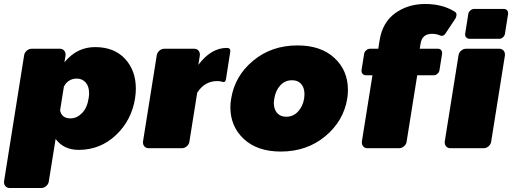

<svg xmlns="http://www.w3.org/2000/svg" viewBox="-47 -745 2583 965"><path d="M-26.7 166.7 74.2 -466.7Q75.8 -480 87.1 -490Q98.3 -500 112.5 -500H254.2Q266.7 -500 274.6 -491.7Q282.5 -483.3 282.5 -471.7V-466.7L276.7 -431.7Q339.2 -508.3 430.8 -508.3Q526.7 -508.3 581.2 -449.6Q635.8 -390.8 635.8 -299.2Q635.8 -277.5 631.7 -250Q614.2 -140 535.4 -65.8Q456.7 8.3 348.3 8.3Q273.3 8.3 232.5 -46.7L198.3 166.7Q196.7 180 185.4 190Q174.2 200 160 200H1.7Q-10.8 200 -18.8 191.7Q-26.7 183.3 -26.7 171.7ZM255 -190Q263.3 -150 307.5 -150Q339.2 -150 365 -176.2Q390.8 -202.5 398.3 -250Q400.8 -264.2 400.8 -275.8Q400.8 -311.7 383.3 -330.8Q365.8 -350 339.2 -350Q295.8 -350 274.2 -310Z M671.7 -28.3V-33.3L740.8 -466.7Q742.5 -480 753.8 -490Q765 -500 779.2 -500H929.2Q941.7 -500 949.6 -491.7Q957.5 -483.3 957.5 -471.7V-466.7L950 -419.2Q1014.2 -504.2 1092.5 -504.2Q1110.8 -504.2 1110.8 -489.2Q1110.8 -488.3 1110.4 -486.7Q1110 -485 1110 -483.3L1089.2 -350Q1086.7 -332.5 1077.5 -332.5Q1075 -332.5 1065.8 -335Q1056.7 -337.5 1045 -337.5Q981.7 -337.5 944.2 -279.2L905 -33.3Q903.3 -20 892.1 -10Q880.8 0 866.7 0H700Q687.5 0 679.6 -8.3Q671.7 -16.7 671.7 -28.3Z M1110.8 -206.7Q1110.8 -225 1115 -250Q1133.3 -363.3 1225.4 -440Q1317.5 -516.7 1448.3 -516.7Q1565.8 -516.7 1633.8 -453.8Q1701.7 -390.8 1701.7 -293.3Q1701.7 -270 1698.3 -250Q1680 -136.7 1587.5 -60Q1495 16.7 1364.2 16.7Q1246.7 16.7 1178.8 -46.2Q1110.8 -109.2 1110.8 -206.7ZM1329.2 -228.3Q1329.2 -196.7 1345.4 -177.5Q1361.7 -158.3 1391.7 -158.3Q1426.7 -158.3 1450.8 -184.2Q1475 -210 1481.7 -250Q1483.3 -265 1483.3 -271.7Q1483.3 -303.3 1467.1 -322.5Q1450.8 -341.7 1420.8 -341.7Q1385.8 -341.7 1362.1 -316.2Q1338.3 -290.8 1331.7 -250Q1331.7 -249.2 1330.4 -240.8Q1329.2 -232.5 1329.2 -228.3Z M2188.3 -28.3V-33.3L2257.5 -466.7Q2259.2 -480 2270.4 -490Q2281.7 -500 2295.8 -500H2462.5Q2475 -500 2482.9 -491.7Q2490.8 -483.3 2490.8 -471.7V-466.7L2421.7 -33.3Q2420 -20 2408.8 -10Q2397.5 0 2383.3 0H2216.7Q2204.2 0 2196.2 -8.3Q2188.3 -16.7 2188.3 -28.3ZM2290.8 -570.8V-575L2306.7 -675Q2308.3 -685 2317.1 -692.5Q2325.8 -700 2335.8 -700H2485.8Q2495 -700 2500.8 -694.2Q2506.7 -688.3 2506.7 -679.2V-675L2490.8 -575Q2489.2 -565 2480.8 -557.5Q2472.5 -550 2462.5 -550H2312.5Q2303.3 -550 2297.1 -556.2Q2290.8 -562.5 2290.8 -570.8ZM1770 -387.5V-391.7L1783.3 -475Q1785 -485 1793.8 -492.5Q1802.5 -500 1812.5 -500H1854.2L1860.8 -541.7Q1875 -632.5 1939.2 -678.8Q2003.3 -725 2090 -725Q2175.8 -725 2236.7 -687.5Q2247.5 -681.7 2247.5 -670.8Q2247.5 -670 2247.1 -668.3Q2246.7 -666.7 2246.7 -665Q2245 -655.8 2240.8 -650L2190.8 -575Q2183.3 -565 2174.2 -565Q2168.3 -565 2165 -566.7Q2146.7 -575 2124.2 -575Q2074.2 -575 2066.7 -525L2062.5 -500H2154.2Q2163.3 -500 2169.2 -494.2Q2175 -488.3 2175 -479.2V-475L2161.7 -391.7Q2160 -381.7 2151.7 -374.2Q2143.3 -366.7 2133.3 -366.7H2050L1996.7 -33.3Q1995 -20 1983.8 -10Q1972.5 0 1958.3 0H1800Q1787.5 0 1779.6 -8.3Q1771.7 -16.7 1771.7 -28.3V-33.3L1825 -366.7H1791.7Q1782.5 -366.7 1776.3 -372.9Q1770 -379.2 1770 -387.5Z"/></svg>

Font: BoonTook Mon
Style: Italic
Weight: 400
Italic angle: -9°
Designer: Sungsit Sawaiwan
Foundry: FontUni
Version: Version 3.0